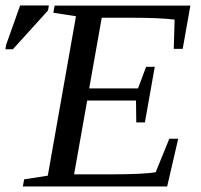

<svg xmlns="http://www.w3.org/2000/svg" viewBox="-26 -675 726 695"><path d="M249 -616.2 167 -628.9 171.9 -654.8H663.1L635.3 -498H603L606 -604Q552.7 -610.8 449.2 -610.8H342.3L296.9 -355H473.6L502.9 -433.1H534.2L498.5 -231.9H467.3L466.3 -311H289.6L242.2 -43.9H371.1Q496.1 -43.9 537.6 -51.8L586.9 -172.9H619.1L579.1 0H56.6L61.5 -25.9L147 -39.1ZM-6.3 -496.6 -3.9 -512.7 46.9 -655.3H150.9L147.9 -637.2L20.5 -496.6Z"/></svg>

Font: Tinos
Style: Italic
Weight: 400
Italic angle: -16.333°
Designer: Steve Matteson
Foundry: Monotype Imaging Inc.
Version: Version 1.32